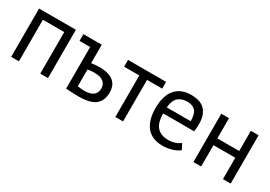

<svg xmlns="http://www.w3.org/2000/svg" viewBox="4 -1111 2418 1721"><g transform="rotate(30 1213.0 -250.0)"><path d="M378 -430H157V0H77V-500H458V0H378Z M726 -70Q765 -64 796 -64Q859 -64 889 -88.5Q919 -113 919 -158Q919 -198 890 -224Q861 -250 799 -250Q782 -250 763 -249Q744 -248 726 -243ZM726 -309Q750 -313 771.5 -314.5Q793 -316 813 -316Q865 -316 901 -304.5Q937 -293 959.5 -273Q982 -253 992 -225.5Q1002 -198 1002 -167Q1002 -76 947.5 -35Q893 6 778 6Q745 6 713 4.5Q681 3 646 0V-430H536V-500H726Z M1392 -430H1235V0H1155V-430H998V-500H1392Z M1820 -40Q1790 -16 1744.5 -2Q1699 12 1648 12Q1591 12 1549 -6.5Q1507 -25 1480 -59.5Q1453 -94 1440 -142Q1427 -190 1427 -250Q1427 -378 1484 -445Q1541 -512 1647 -512Q1681 -512 1715 -504.5Q1749 -497 1776 -476Q1803 -455 1820 -416.5Q1837 -378 1837 -315Q1837 -282 1831 -242H1510Q1510 -198 1519 -164Q1528 -130 1547 -106.5Q1566 -83 1596.5 -70.5Q1627 -58 1671 -58Q1705 -58 1739 -70Q1773 -82 1790 -98ZM1648 -442Q1589 -442 1553.5 -411Q1518 -380 1511 -305H1759Q1759 -381 1730 -411.5Q1701 -442 1648 -442Z M2269 -221H2043V0H1963V-500H2043V-291H2269V-500H2349V0H2269Z"/></g></svg>

Font: PTSans
Style: Regular
Weight: 400
Designer: A.Korolkova, O.Umpeleva, V.Yefimov
Foundry: ParaType Ltd
Version: Version 2.003W OFL